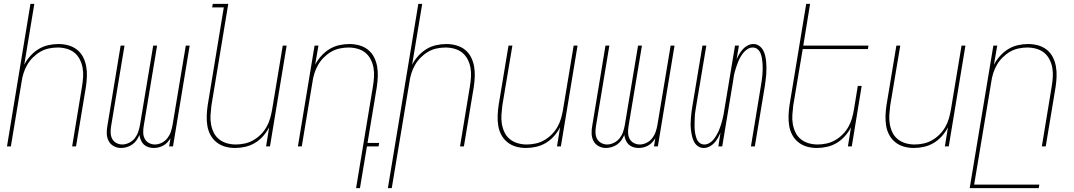

<svg xmlns="http://www.w3.org/2000/svg" viewBox="-20 -755 5540 990"><path d="M16 0 137 -735H157L105 -421Q117 -445 136.5 -466.5Q156 -488 179 -502Q202 -516 228.5 -522Q255 -528 281 -528Q308 -528 333 -521Q358 -514 377.5 -498.5Q397 -483 408.5 -460.5Q420 -438 424.5 -412.5Q429 -387 428 -360.5Q427 -334 423 -307L372 0H352L403 -310Q407 -334 408.5 -358Q410 -382 406 -405Q402 -428 391.5 -448.5Q381 -469 364 -483Q347 -497 324 -503.5Q301 -510 277 -510Q255 -510 231.5 -505Q208 -500 187.5 -488Q167 -476 149.5 -458.5Q132 -441 120 -420Q108 -399 101 -376.5Q94 -354 91 -331L36 0Z M604 8Q584 8 566.5 -1.5Q549 -11 540 -28.5Q531 -46 530.5 -67Q530 -88 534 -108L602 -520H622L553 -105Q550 -88 550.5 -71Q551 -54 558 -40Q565 -26 579.5 -18Q594 -10 611 -10Q628 -10 646 -19Q664 -28 675.5 -43Q687 -58 693 -76Q699 -94 702 -112L770 -520H790L721 -105Q718 -88 718.5 -71Q719 -54 726 -40Q733 -26 747.5 -18Q762 -10 779 -10Q797 -10 814.5 -19Q832 -28 843.5 -43Q855 -58 861 -76Q867 -94 870 -112L938 -520H958L872 0H852L859 -42Q852 -31 843 -21Q834 -11 822 -4.5Q810 2 797.5 5Q785 8 773 8Q758 8 744.5 3.5Q731 -1 721.5 -10Q712 -19 706.5 -32Q701 -45 699 -59Q693 -45 684 -32Q675 -19 662 -10Q649 -1 634 3.5Q619 8 604 8Z M1192 8Q1165 8 1140.5 1Q1116 -6 1096.5 -21.5Q1077 -37 1065 -59.5Q1053 -82 1049 -107.5Q1045 -133 1046 -159.5Q1047 -186 1051 -213L1134 -717H1074L1077 -735H1157L1070 -210Q1067 -186 1065.5 -162Q1064 -138 1068 -115Q1072 -92 1082 -71.5Q1092 -51 1109.5 -37Q1127 -23 1149.5 -16.5Q1172 -10 1196 -10Q1218 -10 1241.5 -15Q1265 -20 1286 -32Q1307 -44 1324.5 -61.5Q1342 -79 1354 -100Q1366 -121 1372.5 -143.5Q1379 -166 1383 -189L1438 -520H1458L1372 0H1352L1368 -99Q1356 -75 1337 -53.5Q1318 -32 1294.5 -18Q1271 -4 1244.5 2Q1218 8 1192 8Z M1816 215 1903 -310Q1907 -334 1908.5 -358Q1910 -382 1906 -405Q1902 -428 1891.5 -448.5Q1881 -469 1864 -483Q1847 -497 1824 -503.5Q1801 -510 1777 -510Q1755 -510 1731.5 -505Q1708 -500 1687.5 -488Q1667 -476 1649.5 -458.5Q1632 -441 1620 -420Q1608 -399 1601 -376.5Q1594 -354 1591 -331L1536 0H1516L1602 -520H1622L1605 -421Q1617 -445 1636.5 -466.5Q1656 -488 1679 -502Q1702 -516 1728.5 -522Q1755 -528 1781 -528Q1808 -528 1833 -521Q1858 -514 1877.5 -498.5Q1897 -483 1908.5 -460.5Q1920 -438 1924.5 -412.5Q1929 -387 1928 -360.5Q1927 -334 1923 -307L1875 -18H1935L1932 0H1872L1836 215Z M1980 215 2137 -735H2157L2105 -421Q2117 -445 2136.5 -466.5Q2156 -488 2179 -502Q2202 -516 2228.5 -522Q2255 -528 2281 -528Q2308 -528 2333 -521Q2358 -514 2377.5 -498.5Q2397 -483 2408.5 -460.5Q2420 -438 2424.5 -412.5Q2429 -387 2428 -360.5Q2427 -334 2423 -307L2372 0H2352L2403 -310Q2407 -334 2408.5 -358Q2410 -382 2406 -405Q2402 -428 2391.5 -448.5Q2381 -469 2364 -483Q2347 -497 2324 -503.5Q2301 -510 2277 -510Q2255 -510 2231.5 -505Q2208 -500 2187.5 -488Q2167 -476 2149.5 -458.5Q2132 -441 2120 -420Q2108 -399 2101 -376.5Q2094 -354 2091 -331L2000 215Z M2692 8Q2665 8 2640.5 1Q2616 -6 2596.5 -21.5Q2577 -37 2565 -59.5Q2553 -82 2549 -107.5Q2545 -133 2546 -159.5Q2547 -186 2551 -213L2602 -520H2622L2570 -210Q2567 -186 2565.5 -162Q2564 -138 2568 -115Q2572 -92 2582 -71.5Q2592 -51 2609.5 -37Q2627 -23 2649.5 -16.5Q2672 -10 2696 -10Q2718 -10 2741.5 -15Q2765 -20 2786 -32Q2807 -44 2824.5 -61.5Q2842 -79 2854 -100Q2866 -121 2872.5 -143.5Q2879 -166 2883 -189L2938 -520H2958L2872 0H2852L2868 -99Q2856 -75 2837 -53.5Q2818 -32 2794.5 -18Q2771 -4 2744.5 2Q2718 8 2692 8Z M3104 8Q3084 8 3066.5 -1.5Q3049 -11 3040 -28.5Q3031 -46 3030.5 -67Q3030 -88 3034 -108L3102 -520H3122L3053 -105Q3050 -88 3050.5 -71Q3051 -54 3058 -40Q3065 -26 3079.5 -18Q3094 -10 3111 -10Q3128 -10 3146 -19Q3164 -28 3175.5 -43Q3187 -58 3193 -76Q3199 -94 3202 -112L3270 -520H3290L3221 -105Q3218 -88 3218.5 -71Q3219 -54 3226 -40Q3233 -26 3247.5 -18Q3262 -10 3279 -10Q3297 -10 3314.5 -19Q3332 -28 3343.5 -43Q3355 -58 3361 -76Q3367 -94 3370 -112L3438 -520H3458L3372 0H3352L3359 -42Q3352 -31 3343 -21Q3334 -11 3322 -4.5Q3310 2 3297.5 5Q3285 8 3273 8Q3258 8 3244.5 3.5Q3231 -1 3221.5 -10Q3212 -19 3206.5 -32Q3201 -45 3199 -59Q3193 -45 3184 -32Q3175 -19 3162 -10Q3149 -1 3134 3.5Q3119 8 3104 8Z M3608 8Q3592 8 3579 -1Q3566 -10 3559 -23.5Q3552 -37 3548.5 -52Q3545 -67 3543 -83Q3541 -99 3541 -115Q3541 -131 3542.5 -147.5Q3544 -164 3546 -180.5Q3548 -197 3551 -213L3602 -520H3622L3570 -210Q3568 -196 3565.5 -181.5Q3563 -167 3562.5 -152.5Q3562 -138 3561.5 -123.5Q3561 -109 3561.5 -95Q3562 -81 3564.5 -67.5Q3567 -54 3571.5 -41Q3576 -28 3586.5 -19Q3597 -10 3612 -10Q3625 -10 3638 -17.5Q3651 -25 3659.5 -36Q3668 -47 3675 -59Q3682 -71 3687.5 -84Q3693 -97 3697 -110Q3701 -123 3704.5 -136Q3708 -149 3710.5 -162.5Q3713 -176 3715 -189L3770 -520H3790L3778 -449Q3784 -463 3792 -476.5Q3800 -490 3811 -502Q3822 -514 3836 -521Q3850 -528 3865 -528Q3881 -528 3894 -519Q3907 -510 3914.5 -496.5Q3922 -483 3925.5 -468Q3929 -453 3930.5 -437Q3932 -421 3932 -405Q3932 -389 3931 -372.5Q3930 -356 3927.5 -339.5Q3925 -323 3923 -307L3872 0H3852L3903 -310Q3905 -324 3907.5 -338.5Q3910 -353 3911 -367.5Q3912 -382 3912.5 -396.5Q3913 -411 3912 -425Q3911 -439 3909 -452.5Q3907 -466 3902 -479Q3897 -492 3886.5 -501Q3876 -510 3861 -510Q3848 -510 3835.5 -502.5Q3823 -495 3814 -484Q3805 -473 3798 -461Q3791 -449 3786 -436Q3781 -423 3776.5 -410Q3772 -397 3768.5 -384Q3765 -371 3763 -357.5Q3761 -344 3759 -331L3704 0H3684L3695 -71Q3689 -57 3681.5 -43.5Q3674 -30 3663 -18Q3652 -6 3637.5 1Q3623 8 3608 8Z M4192 8Q4165 8 4140.5 1Q4116 -6 4096.5 -21.5Q4077 -37 4065 -59.5Q4053 -82 4049 -107.5Q4045 -133 4046 -159.5Q4047 -186 4051 -213L4137 -735H4157L4122 -520H4458L4455 -502H4119L4070 -210Q4067 -186 4065.5 -162Q4064 -138 4068 -115Q4072 -92 4082 -71.5Q4092 -51 4109.5 -37Q4127 -23 4149.5 -16.5Q4172 -10 4196 -10Q4218 -10 4241.5 -15Q4265 -20 4286 -32Q4307 -44 4324.5 -61.5Q4342 -79 4354 -100Q4366 -121 4372.5 -143.5Q4379 -166 4383 -189L4403 -312H4423L4372 0H4352L4368 -99Q4356 -75 4337 -53.5Q4318 -32 4294.5 -18Q4271 -4 4244.5 2Q4218 8 4192 8Z M4692 8Q4665 8 4640.5 1Q4616 -6 4596.5 -21.5Q4577 -37 4565 -59.5Q4553 -82 4549 -107.5Q4545 -133 4546 -159.5Q4547 -186 4551 -213L4602 -520H4622L4570 -210Q4567 -186 4565.5 -162Q4564 -138 4568 -115Q4572 -92 4582 -71.5Q4592 -51 4609.5 -37Q4627 -23 4649.5 -16.5Q4672 -10 4696 -10Q4718 -10 4741.5 -15Q4765 -20 4786 -32Q4807 -44 4824.5 -61.5Q4842 -79 4854 -100Q4866 -121 4872.5 -143.5Q4879 -166 4883 -189L4938 -520H4958L4872 0H4852L4868 -99Q4856 -75 4837 -53.5Q4818 -32 4794.5 -18Q4771 -4 4744.5 2Q4718 8 4692 8Z M4980 215 5102 -520H5122L5105 -421Q5117 -445 5136.5 -466.5Q5156 -488 5179 -502Q5202 -516 5228.5 -522Q5255 -528 5281 -528Q5308 -528 5333 -521Q5358 -514 5377.5 -498.5Q5397 -483 5408.5 -460.5Q5420 -438 5424.5 -412.5Q5429 -387 5428 -360.5Q5427 -334 5423 -307L5372 0H5352L5403 -310Q5407 -334 5408.5 -358Q5410 -382 5406 -405Q5402 -428 5391.5 -448.5Q5381 -469 5364 -483Q5347 -497 5324 -503.5Q5301 -510 5277 -510Q5255 -510 5231.5 -505Q5208 -500 5187.5 -488Q5167 -476 5149.5 -458.5Q5132 -441 5120 -420Q5108 -399 5101 -376.5Q5094 -354 5091 -331L5003 197H5339L5336 215Z"/></svg>

Font: Iosevka Thin
Style: Italic
Weight: 100
Italic angle: -9°
Monospace: yes
Designer: Belleve Invis
Foundry: Belleve Invis
Version: Version 32.5.0; ttfautohint (v1.8.4)